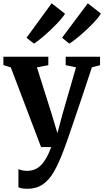

<svg xmlns="http://www.w3.org/2000/svg" viewBox="-24 -890 630 1162"><path d="M87.5 243.5V133Q95 137.5 109.8 140.8Q124.5 144 140.5 144Q189.5 144 224 109.8Q258.5 75.5 286 0H224.5L41.5 -482L-3.5 -496V-546.5H268.5V-495.5L199.5 -482.5L289 -199L323.5 -84L354 -198.5L436 -482.5L373.5 -495.5V-546.5H581.5V-495.5L532 -482.5Q477 -314.5 424.2 -160Q371.5 -5.5 363.5 13.5Q332 97.5 302.8 148.5Q273.5 199.5 234.8 226Q196 252.5 142 252.5Q104.5 252.5 87.5 243.5ZM181 -626 136.5 -661.5 288.5 -870 369.5 -807Q354 -781.5 318.2 -744.5Q282.5 -707.5 243.8 -674Q205 -640.5 181.5 -626ZM395.5 -626 351.5 -661.5 507.5 -870 586.5 -808Q573 -784 536.8 -746.5Q500.5 -709 460.2 -674.8Q420 -640.5 396 -626Z"/></svg>

Font: Merriweather Text
Style: Bold
Weight: 700
Designer: Eben Sorkin
Foundry: Eben Sorkin
Version: Version 2.100